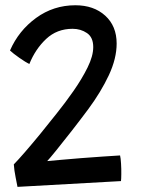

<svg xmlns="http://www.w3.org/2000/svg" viewBox="-20 -702 538 730"><path d="M436.5 -111Q439 -101 440.2 -80.2Q441.5 -59.5 441.2 -40Q441 -20.5 440 -13.5L46.5 8.5Q45 0 39.5 -27.2Q34 -54.5 32.5 -77Q49.5 -94.5 75.8 -124.8Q102 -155 132.8 -192.5Q163.5 -230 195 -270Q227.5 -310.5 259.5 -356.2Q291.5 -402 313 -445.5Q334.5 -489 334.5 -523Q334.5 -560 310.8 -576.2Q287 -592.5 256 -592.5Q196.5 -592.5 155.5 -554Q114.5 -515.5 91.5 -458.5Q77.5 -465.5 53.5 -482.2Q29.5 -499 18 -510Q51 -585.5 117.2 -633.8Q183.5 -682 266.5 -682Q336.5 -682 380 -642.5Q423.5 -603 423.5 -536.5Q423.5 -479.5 393.8 -416Q364 -352.5 316 -287.5Q285.5 -246.5 252.5 -204.2Q219.5 -162 193.8 -130.2Q168 -98.5 159.5 -89.5Q175.5 -91 210.8 -94.2Q246 -97.5 288.8 -100.8Q331.5 -104 371.2 -106.8Q411 -109.5 436.5 -111Z"/></svg>

Font: Grandstander
Style: Regular
Weight: 400
Designer: Tyler Finck
Foundry: Etcetera Type Co
Version: Version 1.200; ttfautohint (v1.8.3)